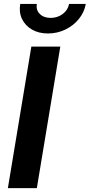

<svg xmlns="http://www.w3.org/2000/svg" viewBox="-20 -967 461 987"><path d="M290 -727.5 169.4 0H20.5L141.1 -727.5ZM226.6 -794.9Q178.7 -794.9 144 -815.2Q109.4 -835.4 93 -869.9Q76.7 -904.3 84 -946.8H169.4Q164.1 -915.5 184.6 -895.3Q205.1 -875 240.2 -875Q275.9 -875 302.7 -895.3Q329.6 -915.5 335 -946.8H420.9Q413.6 -904.3 385.7 -869.9Q357.9 -835.4 316.2 -815.2Q274.4 -794.9 226.6 -794.9Z"/></svg>

Font: Inter
Style: Bold Italic
Weight: 700
Italic angle: -9.39999°
Designer: Rasmus Andersson
Foundry: rsms
Version: Version 4.001;git-9221beed3